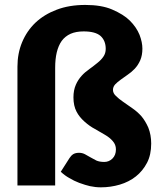

<svg xmlns="http://www.w3.org/2000/svg" viewBox="-20 -763 663 790"><path d="M440.9 -724.1Q488.8 -703.6 514.2 -678.2Q541.5 -650.9 554.2 -619.6Q565.9 -588.9 565.9 -563Q565.9 -535.6 557.1 -515.1Q548.3 -495.1 534.7 -480.5Q519.5 -464.8 505.4 -455.6Q498 -450.7 476.6 -435.1Q461.9 -424.3 454.1 -416Q444.8 -405.8 444.8 -393.1Q444.8 -379.4 457 -368.2Q469.7 -355.5 485.8 -344.7Q491.7 -340.8 504.2 -331.8Q516.6 -322.8 523.4 -318.4Q544.9 -303.7 561.5 -285.2Q578.1 -265.6 590.3 -237.8Q602.1 -208 602.1 -172.4Q602.1 -126 585 -93.3Q567.4 -59.6 539.1 -37.1Q510.7 -14.6 473.1 -3.4Q435.1 7.8 395 7.8Q372.6 7.8 350.1 2.9Q332.5 -1 305.7 -10.7Q284.7 -18.6 264.6 -30.8Q247.6 -40 230 -56.2L266.1 -112.8Q272.5 -123 281.7 -128.9Q291 -134.3 305.2 -134.3Q318.4 -134.3 329.6 -128.4Q341.3 -122.1 352.1 -115.7Q367.2 -106.9 376.5 -102.5Q389.6 -96.7 409.2 -96.7Q428.7 -96.7 442.9 -110.8Q457 -125 457 -148.4Q457 -168 443.8 -182.6Q431.2 -197.3 411.6 -208.5Q380.4 -227.1 369.6 -232.9Q349.6 -243.2 327.6 -262.7Q306.2 -281.7 294.9 -303.7Q282.2 -327.6 282.2 -362.3Q282.2 -391.6 292 -414.1Q300.8 -434.6 316.4 -451.7Q329.1 -465.8 348.6 -479.5Q359.4 -486.8 380.4 -503.9Q396.5 -516.6 405.3 -529.8Q415 -543.5 415 -562Q415 -595.7 393.6 -615.2Q372.1 -633.8 324.2 -633.8Q293 -633.8 270.5 -624Q248 -613.8 233.9 -594.7Q220.2 -575.2 213.4 -546.9Q207 -520 207 -483.9V0H51.8V-488.8Q51.8 -543 70.8 -588.9Q90.3 -635.7 125.5 -669.4Q161.6 -703.6 213.4 -723.1Q264.6 -742.7 331.1 -742.7Q397.5 -742.7 440.9 -724.1Z"/></svg>

Font: Lato-ExtraBold
Style: Regular
Weight: 500
Designer: Lukasz Dziedzic with Adam Twardoch and Botio Nikoltchev
Foundry: tyPoland Lukasz Dziedzic
Version: ""